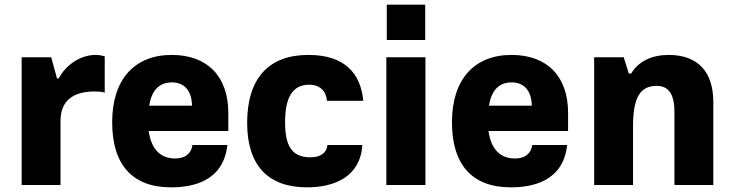

<svg xmlns="http://www.w3.org/2000/svg" viewBox="-20 -795 3156 825"><path d="M73 0H240V-275C240 -360 291 -402 387 -402C400 -402 419 -401 430 -397V-553C420 -556 407 -559 391 -559C326 -559 264 -517 232 -458H225L200 -549H73Z M961 -310C961 -466 872 -559 718 -559C558 -559 462 -454 462 -270C462 -90 546 10 715 10C805 10 940 -14 957 -172H807C802 -136 777 -114 733 -114C671 -114 630 -152 619 -232H961ZM621 -341C631 -402 660 -441 719 -441C771 -441 804 -406 805 -341Z M1299 10C1417 10 1528 -35 1537 -172H1387C1384 -140 1360 -119 1313 -119C1229 -119 1205 -176 1205 -270C1205 -373 1235 -431 1308 -431C1356 -431 1381 -403 1385 -362H1541C1530 -479 1462 -559 1305 -559C1136 -559 1042 -460 1042 -267C1042 -82 1134 10 1299 10Z M1642 -623H1807V-775H1642ZM1640 0H1808V-549H1640Z M2421 -310C2421 -466 2332 -559 2178 -559C2018 -559 1922 -454 1922 -270C1922 -90 2006 10 2175 10C2265 10 2400 -14 2417 -172H2267C2262 -136 2237 -114 2193 -114C2131 -114 2090 -152 2079 -232H2421ZM2081 -341C2091 -402 2120 -441 2179 -441C2231 -441 2264 -406 2265 -341Z M2533 0H2700V-250C2700 -373 2728 -426 2802 -426C2855 -426 2878 -387 2878 -314V0H3045V-357C3045 -486 2979 -559 2853 -559C2782 -559 2723 -532 2692 -479H2682L2660 -549H2533Z"/></svg>

Font: Kathrein 85 Heavy
Style: Regular
Weight: 900
Designer: Lazydogs Typefoundry, based on Open Sans by Ascender Corporation
Foundry: Lazydogs Typefoundry
Version: Version 1.003;PS 001.003;hotconv 1.0.88;makeotf.lib2.5.64775